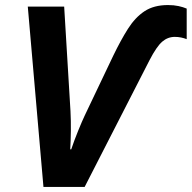

<svg xmlns="http://www.w3.org/2000/svg" viewBox="-20 -740 759 760"><path d="M152 0 90 -714H234L259 -300Q261 -262 260.5 -221.5Q260 -181 258 -149H262Q273 -182 289 -221.5Q305 -261 316 -284L428 -519Q458 -581 486.5 -626Q515 -671 552 -695.5Q589 -720 645 -720Q668 -720 686.5 -716Q705 -712 719 -706V-585Q709 -589 697 -591.5Q685 -594 672 -594Q644 -594 622 -575Q600 -556 572 -502L315 0Z"/></svg>

Font: Noto IKEA Latin
Style: Bold Italic
Weight: 700
Italic angle: -12°
Designer: Monotype Design Team
Foundry: Monotype Imaging Inc.
Version: Version 1.0